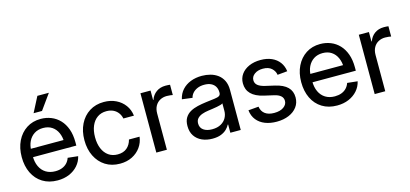

<svg xmlns="http://www.w3.org/2000/svg" viewBox="-64 -1190 3533 1655"><g transform="rotate(-15 1703.0 -363.0)"><path d="M289.6 11.7Q212.4 11.7 156.2 -23.2Q100.1 -58.1 70.3 -119.9Q40.5 -181.6 40.5 -262.2Q40.5 -343.3 71 -405.5Q101.6 -467.8 156 -503.2Q210.4 -538.6 282.2 -538.6Q332 -538.6 375.5 -521.2Q418.9 -503.9 451.7 -469.5Q484.4 -435.1 502.7 -384.5Q521 -334 521 -267.1V-236.8H92.3V-311.5H470.7L428.2 -286.6Q428.2 -337.4 410.9 -376Q393.6 -414.6 361.1 -436Q328.6 -457.5 282.7 -457.5Q236.8 -457.5 203.6 -436Q170.4 -414.6 152.3 -377.2Q134.3 -339.8 134.3 -292.5V-247.1Q134.3 -192.9 153.1 -152.8Q171.9 -112.8 207 -91.3Q242.2 -69.8 290.5 -69.8Q323.7 -69.8 350.1 -79.8Q376.5 -89.8 394.5 -108.9Q412.6 -127.9 421.4 -154.3L512.7 -144.5Q502 -98.1 470.9 -63Q439.9 -27.8 393.6 -8.1Q347.2 11.7 289.6 11.7ZM237.3 -601.6 307.6 -737.8H410.2L312.5 -601.6Z M846.2 11.7Q771.5 11.7 716.3 -23.4Q661.1 -58.6 630.6 -120.6Q600.1 -182.6 600.1 -262.7Q600.1 -343.8 630.9 -406Q661.6 -468.3 717 -503.4Q772.5 -538.6 846.2 -538.6Q906.2 -538.6 953.6 -515.6Q1001 -492.7 1031 -451.9Q1061 -411.1 1067.4 -357.4H973.1Q967.8 -385.3 951.4 -407.7Q935.1 -430.2 908.9 -443.1Q882.8 -456.1 846.7 -456.1Q800.3 -456.1 766.4 -432.4Q732.4 -408.7 713.9 -365.5Q695.3 -322.3 695.3 -263.7Q695.3 -205.6 713.6 -162.1Q731.9 -118.7 765.9 -94.7Q799.8 -70.8 846.7 -70.8Q898.4 -70.8 929.9 -97.7Q961.4 -124.5 972.7 -169.9H1067.4Q1061 -118.2 1031.7 -77.1Q1002.4 -36.1 955.1 -12.2Q907.7 11.7 846.2 11.7Z M1171.4 0V-529.3H1261.7V-445.3H1265.1Q1279.8 -487.3 1314 -512Q1348.1 -536.6 1397 -536.6Q1407.7 -536.6 1419.2 -535.9Q1430.7 -535.2 1437 -534.2V-442.4Q1431.6 -443.8 1416.5 -445.8Q1401.4 -447.8 1383.8 -447.8Q1350.6 -447.8 1323.7 -433.3Q1296.9 -418.9 1281.2 -391.1Q1265.6 -363.3 1265.6 -322.8V0Z M1671.9 9.8Q1620.1 9.8 1578.9 -8.5Q1537.6 -26.9 1513.7 -62.7Q1489.7 -98.6 1489.7 -150.9Q1489.7 -196.3 1507.3 -224.9Q1524.9 -253.4 1554.4 -270Q1584 -286.6 1621.1 -295.2Q1658.2 -303.7 1696.8 -308.6Q1746.1 -314.9 1775.4 -318.4Q1804.7 -321.8 1817.9 -330.1Q1831.1 -338.4 1831.1 -357.4V-361.3Q1831.1 -390.6 1818.4 -412.4Q1805.7 -434.1 1781.2 -446Q1756.8 -458 1721.2 -458Q1685.5 -458 1659.2 -446.5Q1632.8 -435.1 1616.5 -416.3Q1600.1 -397.5 1595.2 -375L1502.9 -386.7Q1513.7 -435.1 1544.2 -468.8Q1574.7 -502.4 1620.1 -520Q1665.5 -537.6 1720.7 -537.6Q1759.3 -537.6 1795.9 -527.8Q1832.5 -518.1 1861.6 -496.6Q1890.6 -475.1 1907.7 -440.7Q1924.8 -406.2 1924.8 -357.9V0H1832V-73.7H1828.6Q1818.8 -54.2 1799.6 -34.9Q1780.3 -15.6 1749 -2.9Q1717.8 9.8 1671.9 9.8ZM1689 -69.3Q1736.3 -69.3 1768.1 -87.2Q1799.8 -105 1815.4 -133.8Q1831.1 -162.6 1831.1 -195.3V-262.7Q1825.7 -257.8 1811.3 -253.4Q1796.9 -249 1777.1 -245.4Q1757.3 -241.7 1736.6 -238.8Q1715.8 -235.8 1698.2 -233.4Q1668 -229.5 1642.1 -220.2Q1616.2 -210.9 1600.1 -193.8Q1584 -176.8 1584 -147.9Q1584 -110.4 1612.8 -89.8Q1641.6 -69.3 1689 -69.3Z M2442.9 -385.3 2354.5 -377Q2349.6 -411.1 2322.3 -436Q2294.9 -460.9 2245.1 -460.9Q2198.7 -460.9 2169.7 -439.2Q2140.6 -417.5 2140.6 -385.7Q2140.6 -357.4 2161.6 -340.1Q2182.6 -322.8 2223.1 -313L2308.1 -293.5Q2382.8 -276.4 2418.5 -240.7Q2454.1 -205.1 2454.1 -148.9Q2454.1 -100.6 2427.2 -64.5Q2400.4 -28.3 2353 -8.3Q2305.7 11.7 2244.6 11.7Q2186.5 11.7 2141.1 -6.1Q2095.7 -23.9 2067.1 -59.3Q2038.6 -94.7 2032.7 -146.5L2124.5 -154.3Q2131.3 -111.3 2161.6 -89.1Q2191.9 -66.9 2242.7 -66.9Q2295.9 -66.9 2326.9 -89.1Q2357.9 -111.3 2357.9 -143.6Q2357.9 -171.4 2337.9 -188.7Q2317.9 -206.1 2280.8 -214.4L2193.4 -234.4Q2119.6 -251.5 2083 -288.6Q2046.4 -325.7 2046.4 -382.8Q2046.4 -428.7 2071.5 -463.9Q2096.7 -499 2141.6 -518.8Q2186.5 -538.6 2244.6 -538.6Q2300.8 -538.6 2343.3 -519.8Q2385.7 -501 2411.4 -466.6Q2437 -432.1 2442.9 -385.3Z M2783.7 11.7Q2706.5 11.7 2650.4 -23.2Q2594.2 -58.1 2564.5 -119.9Q2534.7 -181.6 2534.7 -262.2Q2534.7 -343.3 2565.2 -405.5Q2595.7 -467.8 2650.1 -503.2Q2704.6 -538.6 2776.4 -538.6Q2826.2 -538.6 2869.6 -521.2Q2913.1 -503.9 2945.8 -469.5Q2978.5 -435.1 2996.8 -384.5Q3015.1 -334 3015.1 -267.1V-236.8H2586.4V-311.5H2964.8L2922.4 -286.6Q2922.4 -337.4 2905 -376Q2887.7 -414.6 2855.2 -436Q2822.8 -457.5 2776.9 -457.5Q2731 -457.5 2697.8 -436Q2664.6 -414.6 2646.5 -377.2Q2628.4 -339.8 2628.4 -292.5V-247.1Q2628.4 -192.9 2647.2 -152.8Q2666 -112.8 2701.2 -91.3Q2736.3 -69.8 2784.7 -69.8Q2817.9 -69.8 2844.2 -79.8Q2870.6 -89.8 2888.7 -108.9Q2906.7 -127.9 2915.5 -154.3L3006.8 -144.5Q2996.1 -98.1 2965.1 -63Q2934.1 -27.8 2887.7 -8.1Q2841.3 11.7 2783.7 11.7Z M3120.1 0V-529.3H3210.4V-445.3H3213.9Q3228.5 -487.3 3262.7 -512Q3296.9 -536.6 3345.7 -536.6Q3356.4 -536.6 3367.9 -535.9Q3379.4 -535.2 3385.7 -534.2V-442.4Q3380.4 -443.8 3365.2 -445.8Q3350.1 -447.8 3332.5 -447.8Q3299.3 -447.8 3272.5 -433.3Q3245.6 -418.9 3230 -391.1Q3214.4 -363.3 3214.4 -322.8V0Z"/></g></svg>

Font: Inter Cardless Tabular
Style: Regular
Weight: 400
Designer: Rasmus Andersson
Foundry: rsms
Version: Version 4.000;git-4fc901f